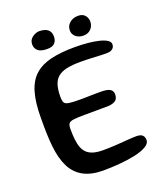

<svg xmlns="http://www.w3.org/2000/svg" viewBox="-145 -868 859 997"><g transform="rotate(-20 284.0 -369.0)"><path d="M252.5 31Q189 31 145.5 8Q102 -15 78.2 -61.5Q54.5 -108 47 -179Q45 -196 44 -214.2Q43 -232.5 42.2 -252.2Q41.5 -272 41.5 -293Q41.5 -314 41.5 -336Q41.5 -421.5 58 -477.2Q74.5 -533 109.8 -564.5Q145 -596 200.2 -609Q255.5 -622 332 -622Q369.5 -622 403.8 -618.8Q438 -615.5 464.5 -609Q491 -602.5 506.2 -592.8Q521.5 -583 521.5 -569.5Q521.5 -555.5 513.2 -547.2Q505 -539 492 -536.5Q476.5 -534.5 451 -535.8Q425.5 -537 395 -538.5Q364.5 -540 333 -540Q288 -540 257.5 -533.2Q227 -526.5 208.5 -511Q190 -495.5 182 -469Q174 -442.5 174 -403.5Q174 -383.5 179.2 -373.2Q184.5 -363 204 -359.8Q223.5 -356.5 266.5 -356.5Q277 -356.5 292.5 -356.8Q308 -357 324.8 -357.5Q341.5 -358 356.2 -358Q371 -358 379.5 -358Q417 -358 431.5 -348.5Q446 -339 446 -320.5Q446 -294 428.8 -284.2Q411.5 -274.5 383 -274.5Q370.5 -274.5 355.5 -274.5Q340.5 -274.5 324.2 -274.2Q308 -274 293 -274Q278 -274 266 -274Q221.5 -274 200 -271.2Q178.5 -268.5 172.2 -259.2Q166 -250 166 -230Q166 -197 169 -170.8Q172 -144.5 179.5 -125.2Q187 -106 200.8 -93.5Q214.5 -81 236 -74.8Q257.5 -68.5 288 -68.5Q326 -68.5 362.5 -71Q399 -73.5 428.5 -75.8Q458 -78 474.5 -78Q497 -78 507.5 -68.8Q518 -59.5 518 -41.5Q518 -21.5 493.2 -7.5Q468.5 6.5 428.8 15Q389 23.5 342.5 27.2Q296 31 252.5 31ZM196 -661.5Q160 -661.5 144.8 -675.2Q129.5 -689 129.5 -710Q129.5 -735 148.8 -749Q168 -763 188 -763Q204 -763 218.2 -758.2Q232.5 -753.5 241.2 -742Q250 -730.5 250 -709.5Q250 -689.5 237.8 -675.5Q225.5 -661.5 196 -661.5ZM396.5 -662.5Q371 -662.5 354.5 -676.5Q338 -690.5 338 -711.5Q338 -737 357 -753Q376 -769 403.5 -769Q429 -769 441.5 -754Q454 -739 454 -720Q454 -696 438.2 -679.2Q422.5 -662.5 396.5 -662.5Z"/></g></svg>

Font: Gluten Thin
Style: Regular
Weight: 400
Version: Version 1.300